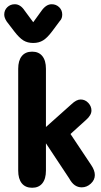

<svg xmlns="http://www.w3.org/2000/svg" viewBox="-38 -876 476 907"><path d="M179 -276V-551Q179 -590 162 -611Q145 -632 114 -632Q82 -632 65 -611Q48 -590 48 -551V-70Q48 -31 65 -10Q82 11 114 11Q145 11 162 -10Q179 -31 179 -70V-199L289 -33Q301 -11 315.5 -1Q330 9 348 9Q372 9 391 -8.5Q410 -26 410 -49Q410 -71 393 -96L295 -243L369 -310Q394 -332 394 -354Q394 -374 379 -390Q364 -406 343 -406Q323 -406 300 -384ZM119 -771 79 -825Q59 -856 32 -856Q11 -856 -3.5 -842Q-18 -828 -18 -807Q-18 -792 -6 -774L30 -727Q53 -697 72.5 -685Q92 -673 119 -673Q146 -673 166 -685.5Q186 -698 209 -729L244 -776Q251 -783 253.5 -791Q256 -799 256 -807Q256 -828 241.5 -842Q227 -856 206 -856Q180 -856 158 -825Z"/></svg>

Font: Beiruti ExtraBold
Style: Regular
Weight: 800
Designer: Arlette Boutros
Foundry: Boutros
Version: Version 1.41